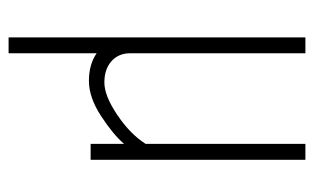

<svg xmlns="http://www.w3.org/2000/svg" viewBox="-162 -378 731 447"><g transform="rotate(90 203.5 -154.5)"><path d="M104 191H67V-500H104V-92Q104 -65 122.5 -48.5Q141 -32 172 -32Q203 -32 247.5 -62Q292 -92 315 -128V-500H352V0H315V-78Q294 -53 250.5 -24.5Q207 4 168.5 4Q130 4 104 -14Z"/></g></svg>

Font: Bubbler One
Style: Regular
Weight: 400
Designer: Brenda Gallo (gbrenda1987@gmail.com)
Foundry: Brenda Gallo
Version: Version 1.003